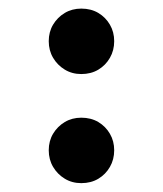

<svg xmlns="http://www.w3.org/2000/svg" viewBox="-20 -428 373 440"><path d="M166.3 -258.3Q145.1 -258.3 128.4 -268.5Q111.7 -278.6 101.7 -295.5Q91.7 -312.4 91.7 -333.6Q91.7 -354.9 101.7 -371.6Q111.7 -388.3 128.4 -398.3Q145.1 -408.3 166.3 -408.3Q188.5 -408.3 205.4 -398.3Q222.2 -388.2 231.9 -371.4Q241.7 -354.7 241.7 -333.6Q241.7 -312.5 231.9 -295.5Q222.2 -278.5 205.4 -268.4Q188.5 -258.3 166.3 -258.3ZM166.3 -8.3Q145.1 -8.3 128.4 -18.5Q111.7 -28.6 101.7 -45.5Q91.7 -62.4 91.7 -83.6Q91.7 -104.9 101.7 -121.6Q111.7 -138.3 128.4 -148.3Q145.1 -158.3 166.3 -158.3Q188.5 -158.3 205.4 -148.3Q222.2 -138.2 231.9 -121.4Q241.7 -104.7 241.7 -83.6Q241.7 -62.5 231.9 -45.5Q222.2 -28.5 205.4 -18.4Q188.5 -8.3 166.3 -8.3Z"/></svg>

Font: Afacad Flux
Style: Regular
Weight: 400
Designer: Kristian Moeller
Foundry: Dicotype
Version: Version 1.100